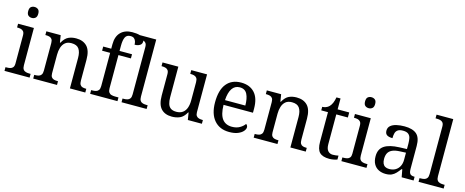

<svg xmlns="http://www.w3.org/2000/svg" viewBox="-40 -1429 5084 2098"><g transform="rotate(15 2502.0 -380.0)"><path d="M23 0V-42H36Q58 -42 76.5 -46.5Q95 -51 106.5 -65.5Q118 -80 118 -109V-426Q118 -456 106.5 -470.5Q95 -485 76.5 -489.5Q58 -494 36 -494H33V-536H212V-114Q212 -83 223 -67.5Q234 -52 253 -47Q272 -42 294 -42H307V0ZM161 -636Q137 -636 120.5 -650Q104 -664 104 -698Q104 -733 120.5 -746.5Q137 -760 161 -760Q184 -760 201 -746.5Q218 -733 218 -698Q218 -664 201 -650Q184 -636 161 -636Z M348 0V-42H356Q379 -42 397.5 -47Q416 -52 427 -67.5Q438 -83 438 -114V-426Q438 -456 427 -470.5Q416 -485 398 -489.5Q380 -494 358 -494H353V-536H515L528 -455H533Q564 -511 602.5 -528.5Q641 -546 689 -546Q768 -546 812.5 -499.5Q857 -453 857 -350V-114Q857 -83 866.5 -67.5Q876 -52 893 -47Q910 -42 932 -42H937V0H763V-345Q763 -410 738.5 -446Q714 -482 653 -482Q608 -482 581.5 -459.5Q555 -437 543.5 -400Q532 -363 532 -320V-109Q532 -80 543 -65.5Q554 -51 572 -46.5Q590 -42 612 -42H617V0Z M992 0V-42H1005Q1028 -42 1046.5 -47Q1065 -52 1076 -67.5Q1087 -83 1087 -114V-489H996V-536H1087V-586Q1087 -675 1134.5 -722.5Q1182 -770 1264 -770Q1316 -770 1346.5 -761Q1377 -752 1390.5 -736.5Q1404 -721 1404 -700Q1404 -682 1393.5 -669.5Q1383 -657 1364.5 -650.5Q1346 -644 1322 -644Q1322 -664 1316 -682.5Q1310 -701 1296 -712.5Q1282 -724 1256 -724Q1213 -724 1197 -691Q1181 -658 1181 -595V-536H1322V-489H1181V-114Q1181 -83 1192 -67.5Q1203 -52 1222 -47Q1241 -42 1263 -42H1301V0Z M1347 0V-42H1360Q1383 -42 1401.5 -47Q1420 -52 1431 -67.5Q1442 -83 1442 -114V-650Q1442 -680 1430.5 -694.5Q1419 -709 1400.5 -713.5Q1382 -718 1360 -718H1347V-760H1536V-114Q1536 -83 1547 -67.5Q1558 -52 1577 -47Q1596 -42 1618 -42H1631V0Z M1917 10Q1838 10 1795 -36.5Q1752 -83 1752 -186V-426Q1752 -456 1740.5 -470.5Q1729 -485 1710.5 -489.5Q1692 -494 1670 -494H1667V-536H1846V-191Q1846 -148 1855.5 -117Q1865 -86 1888 -70Q1911 -54 1951 -54Q1995 -54 2023 -74.5Q2051 -95 2064 -131.5Q2077 -168 2077 -216V-422Q2077 -454 2066 -469Q2055 -484 2036.5 -489Q2018 -494 1995 -494H1992V-536H2171V-109Q2171 -80 2182.5 -65.5Q2194 -51 2212.5 -46.5Q2231 -42 2253 -42H2256V0H2097L2084 -81H2079Q2048 -25 2007 -7.5Q1966 10 1917 10Z M2566 10Q2457 10 2395.5 -62Q2334 -134 2334 -264Q2334 -404 2392 -475Q2450 -546 2556 -546Q2653 -546 2708.5 -486Q2764 -426 2764 -307V-261H2431Q2433 -152 2470.5 -102.5Q2508 -53 2580 -53Q2632 -53 2668.5 -74.5Q2705 -96 2723 -123Q2730 -120 2736 -111Q2742 -102 2742 -89Q2742 -69 2723 -46Q2704 -23 2665 -6.5Q2626 10 2566 10ZM2663 -315Q2663 -395 2638.5 -443.5Q2614 -492 2554 -492Q2499 -492 2468.5 -446.5Q2438 -401 2433 -315Z M2842 0V-42H2850Q2873 -42 2891.5 -47Q2910 -52 2921 -67.5Q2932 -83 2932 -114V-426Q2932 -456 2921 -470.5Q2910 -485 2892 -489.5Q2874 -494 2852 -494H2847V-536H3009L3022 -455H3027Q3058 -511 3096.5 -528.5Q3135 -546 3183 -546Q3262 -546 3306.5 -499.5Q3351 -453 3351 -350V-114Q3351 -83 3360.5 -67.5Q3370 -52 3387 -47Q3404 -42 3426 -42H3431V0H3257V-345Q3257 -410 3232.5 -446Q3208 -482 3147 -482Q3102 -482 3075.5 -459.5Q3049 -437 3037.5 -400Q3026 -363 3026 -320V-109Q3026 -80 3037 -65.5Q3048 -51 3066 -46.5Q3084 -42 3106 -42H3111V0Z M3699 10Q3623 10 3588.5 -24.5Q3554 -59 3554 -145V-479H3478V-519Q3496 -519 3518 -526.5Q3540 -534 3556 -551Q3573 -569 3584 -595Q3595 -621 3602 -659H3648V-536H3779V-479H3648V-142Q3648 -91 3669 -67Q3690 -43 3724 -43Q3742 -43 3757 -45Q3772 -47 3788 -50V-6Q3775 0 3749 5Q3723 10 3699 10Z M3834 0V-42H3847Q3869 -42 3887.5 -46.5Q3906 -51 3917.5 -65.5Q3929 -80 3929 -109V-426Q3929 -456 3917.5 -470.5Q3906 -485 3887.5 -489.5Q3869 -494 3847 -494H3844V-536H4023V-114Q4023 -83 4034 -67.5Q4045 -52 4064 -47Q4083 -42 4105 -42H4118V0ZM3972 -636Q3948 -636 3931.5 -650Q3915 -664 3915 -698Q3915 -733 3931.5 -746.5Q3948 -760 3972 -760Q3995 -760 4012 -746.5Q4029 -733 4029 -698Q4029 -664 4012 -650Q3995 -636 3972 -636Z M4336 10Q4292 10 4256.5 -7.5Q4221 -25 4201 -60.5Q4181 -96 4181 -150Q4181 -230 4237.5 -268Q4294 -306 4409 -310L4492 -313V-373Q4492 -409 4486 -436.5Q4480 -464 4460 -480Q4440 -496 4399 -496Q4361 -496 4341 -482Q4321 -468 4314.5 -443.5Q4308 -419 4308 -387Q4266 -387 4244.5 -401.5Q4223 -416 4223 -450Q4223 -485 4247.5 -506Q4272 -527 4313 -536.5Q4354 -546 4403 -546Q4495 -546 4540.5 -507Q4586 -468 4586 -373V-114Q4586 -86 4592 -70.5Q4598 -55 4612 -48.5Q4626 -42 4648 -42H4651V0H4516L4500 -86H4492Q4471 -58 4451 -36.5Q4431 -15 4404.5 -2.5Q4378 10 4336 10ZM4359 -52Q4400 -52 4429.5 -69Q4459 -86 4475.5 -117.5Q4492 -149 4492 -191V-272L4428 -269Q4371 -267 4338.5 -252Q4306 -237 4292 -210.5Q4278 -184 4278 -145Q4278 -114 4287 -93.5Q4296 -73 4314 -62.5Q4332 -52 4359 -52Z M4707 0V-42H4720Q4743 -42 4761.5 -47Q4780 -52 4791 -67.5Q4802 -83 4802 -114V-650Q4802 -680 4790.5 -694.5Q4779 -709 4760.5 -713.5Q4742 -718 4720 -718H4707V-760H4896V-114Q4896 -83 4907 -67.5Q4918 -52 4937 -47Q4956 -42 4978 -42H4991V0Z"/></g></svg>

Font: Noto Serif Telugu
Style: Regular
Weight: 400
Designer: Jelle Bosma - Monotype Design Team
Foundry: Monotype Imaging Inc.
Version: Version 2.003